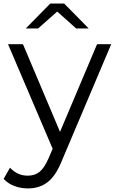

<svg xmlns="http://www.w3.org/2000/svg" viewBox="-57 -831 640 1071"><path d="M86.7 -672.2 223.3 -811.1H301.1L437.8 -672.2H367.8L262.2 -766.7L155.6 -672.2ZM100 220Q58.9 220 23.3 206.7Q-12.2 193.3 -36.7 166.7L-1.1 104.4Q40 148.9 97.8 148.9Q136.7 148.9 163.3 127.8Q190 106.7 213.3 53.3L236.7 -1.1L-12.2 -584.4H71.1L277.8 -95.6L484.4 -584.4H563.3L286.7 68.9Q253.3 151.1 207.8 185.6Q162.2 220 100 220Z"/></svg>

Font: Paperlogy 4 Regular
Style: Regular
Weight: 400
Designer: redesigned by Lee Juim, glyphs from Gmarket Sans & Montserrat
Foundry: PT&
Version: Version 1.001